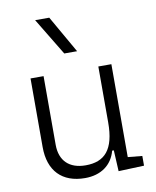

<svg xmlns="http://www.w3.org/2000/svg" viewBox="-89 -863 763 941"><g transform="rotate(-10 293.0 -392.5)"><path d="M258.3 9.8C336.9 9.8 393.1 -29.8 411.6 -99.6H419.9L425.3 4.9L552.7 0V-48.3L481.4 -55.2V-517.6H416.5V-239.3C416.5 -103.5 366.7 -51.3 271.5 -51.3C191.4 -51.3 144 -95.7 144 -175.8V-517.6H79.1V-175.8C79.1 -57.6 144 9.8 258.3 9.8ZM263.2 -609.4H327.1L221.2 -794.9H150.9Z"/></g></svg>

Font: Cascadia Mono NF Light
Style: Regular
Weight: 300
Monospace: yes
Designer: Aaron Bell
Foundry: Saja Typeworks
Version: Version 2404.023